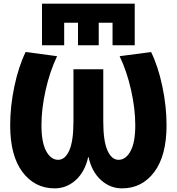

<svg xmlns="http://www.w3.org/2000/svg" viewBox="-20 -1026 972 1056"><path d="M333 -901V-777H211V-1006H721V-777H599V-901H523V-777H409V-901ZM465 -162Q447 -81 396.5 -35.5Q346 10 281 10Q171 10 103.5 -80Q36 -170 36 -337Q36 -441 59 -550.5Q82 -660 121 -740L294 -717Q254 -633 231 -530.5Q208 -428 208 -337Q208 -243 234 -195Q260 -147 300 -147Q338 -147 361 -198.5Q384 -250 384 -358V-645H548V-358Q548 -250 571 -198.5Q594 -147 632 -147Q672 -147 698 -195Q724 -243 724 -337Q724 -428 701 -530.5Q678 -633 638 -717L811 -740Q850 -660 873 -550.5Q896 -441 896 -337Q896 -170 828.5 -80Q761 10 651 10Q586 10 535.5 -35.5Q485 -81 467 -162Z"/></svg>

Font: M PLUS 1p ExtraBold
Style: Regular
Weight: 800
Version: Version 1.062